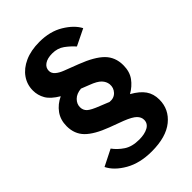

<svg xmlns="http://www.w3.org/2000/svg" viewBox="-240 -824 991 991"><g transform="rotate(-45 256.0 -328.0)"><path d="M257.5 77.5Q171.5 77.5 111.2 43Q51 8.5 28 -38.5L117.5 -83.5Q138 -55 170.5 -33.2Q203 -11.5 255 -11.5Q294.5 -11.5 319.8 -25.2Q345 -39 345 -66Q345 -86 328.5 -102.5Q312 -119 266.5 -137L190 -165.5Q110.5 -195.5 74.5 -232Q38.5 -268.5 38.5 -325.5Q38.5 -371.5 62.5 -404.8Q86.5 -438 126.5 -456.5Q80 -484 62.8 -514Q45.5 -544 45.5 -579Q45.5 -622.5 69.8 -657.2Q94 -692 139.2 -712.5Q184.5 -733 247 -733Q324 -733 379.2 -699.5Q434.5 -666 457 -623L367 -579Q345.5 -603.5 317.8 -623.8Q290 -644 251.5 -644Q216 -644 195.8 -630Q175.5 -616 175.5 -592.5Q175.5 -574.5 191 -561Q206.5 -547.5 231.5 -538L309.5 -508Q393 -476 430.8 -438Q468.5 -400 468.5 -341.5Q468.5 -294.5 445.8 -263.2Q423 -232 387 -211.5Q432.5 -186 453.5 -156Q474.5 -126 474.5 -84.5Q474.5 -13.5 418.5 32Q362.5 77.5 257.5 77.5ZM284 -257.5Q314.5 -254.5 333 -274.2Q351.5 -294 349 -321.5Q346.5 -343 330.2 -360.2Q314 -377.5 272.5 -393L228 -410.5Q194 -407.5 175.2 -388.8Q156.5 -370 156.5 -346.5Q156.5 -324.5 171.5 -310.2Q186.5 -296 234.5 -277.5Z"/></g></svg>

Font: Public Sans
Style: Bold
Weight: 700
Designer: The Public Sans project authors (U.S. Web Design System). Libre Franklin designed by Pablo Impallari and Rodrigo Fuenzal
Version: Version 1.008; ttfautohint (v1.8.1) -l 8 -r 50 -G 200 -x 14 